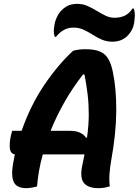

<svg xmlns="http://www.w3.org/2000/svg" viewBox="-20 -965 719 995"><path d="M172 1Q159 5 144 7.5Q129 10 117 10Q67 10 52 -20.5Q37 -51 47 -113Q52 -139 57 -165Q34 -168 31 -197.5Q28 -227 37 -264L43 -287H92Q138 -419 209 -524Q280 -629 359 -702Q389 -710 422 -710Q471 -710 499 -697.5Q527 -685 542 -658.5Q557 -632 565 -591Q583 -506 582.5 -390.5Q582 -275 556 -132Q550 -98 547.5 -64.5Q545 -31 549 1Q535 5 522 7.5Q509 10 489 10Q438 10 415.5 -16Q393 -42 406 -106Q413 -137 418 -165H202Q189 -120 182 -78Q175 -36 172 1ZM344 -287Q374 -287 394.5 -277.5Q415 -268 426 -251L431 -252Q440 -318 440 -372.5Q440 -427 434 -476.5Q428 -526 418 -578L411 -580Q354 -507 312.5 -433Q271 -359 242 -287ZM574 -873Q602 -873 625 -883Q648 -893 667 -921H673Q681 -899 678 -873Q677 -849 671.5 -830.5Q666 -812 654 -795Q621 -749 563 -749Q532 -749 507 -760Q482 -771 459.5 -785.5Q437 -800 413 -811Q389 -822 360 -822Q308 -822 270 -774H264Q260 -785 259 -797Q258 -809 261 -828Q263 -846 268.5 -861Q274 -876 282 -890Q299 -916 322.5 -930.5Q346 -945 380 -945Q409 -945 433.5 -934Q458 -923 481 -909Q504 -895 526.5 -884Q549 -873 574 -873Z"/></svg>

Font: Recursive Sn Csl St
Style: Bold Italic
Weight: 700
Italic angle: -15°
Version: Version 1.079;hotconv 1.0.112;makeotfexe 2.5.65598; ttfautoh